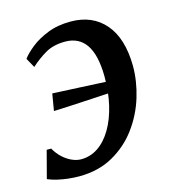

<svg xmlns="http://www.w3.org/2000/svg" viewBox="-90 -635 650 721"><g transform="rotate(-15 234.5 -275.0)"><path d="M249 -560Q333.5 -560 382.5 -503Q431.5 -446 432.5 -338Q432.5 -279 413.8 -217.8Q395 -156.5 357 -105Q319 -53.5 262.2 -21.8Q205.5 10 130.5 10Q110.5 10 88.2 7.5Q66 5 45.8 0.2Q25.5 -4.5 10 -11.5L38 -118H55.5Q67.5 -96.5 84.2 -81.2Q101 -66 119.2 -58Q137.5 -50 154.5 -50Q190.5 -50 220.8 -70.5Q251 -91 273.2 -128.8Q295.5 -166.5 307.5 -217.8Q319.5 -269 319 -329.5Q318 -412 290.5 -452.2Q263 -492.5 209.5 -492.5Q165 -492.5 133.8 -474.8Q102.5 -457 73.5 -430.5L53 -467.5Q66 -485.5 92.8 -507Q119.5 -528.5 158.8 -544.2Q198 -560 249 -560ZM102 -251.5 113 -317Q170 -314 223 -311.8Q276 -309.5 337.5 -306L329.5 -263.5Q267 -260 211.5 -256.8Q156 -253.5 102 -251.5Z"/></g></svg>

Font: Merriweather 36pt Medium
Style: Italic
Weight: 500
Italic angle: -7.8°
Version: Version 2.101